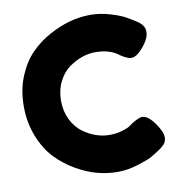

<svg xmlns="http://www.w3.org/2000/svg" viewBox="-83 -816 845 903"><g transform="rotate(-10 339.5 -365.0)"><path d="M498 -192 516 -205Q550 -225 564 -225Q595 -225 631 -169Q653 -134 653 -113Q653 -92 639.5 -78Q626 -64 608 -53Q590 -42 573.5 -32Q557 -22 506 -6Q455 10 407.5 10Q360 10 311.5 -2.5Q263 -15 211.5 -44.5Q160 -74 119 -116.5Q78 -159 51.5 -225.5Q25 -292 25 -370Q25 -448 51 -511.5Q77 -575 117.5 -616.5Q158 -658 210 -686Q308 -740 407 -740Q454 -740 502.5 -725.5Q551 -711 576 -696L600 -682Q618 -671 628 -664Q654 -643 654 -616.5Q654 -590 633 -561Q594 -507 563 -507Q545 -507 512 -529Q470 -563 400 -563Q335 -563 272 -518Q242 -496 222 -456Q202 -416 202 -365.5Q202 -315 222 -275Q242 -235 273 -212Q334 -168 400 -168Q431 -168 458.5 -176Q486 -184 498 -192Z"/></g></svg>

Font: Fredoka One
Style: Regular
Weight: 400
Version: Version 1.001;April 7, 2020;FontCreator 12.0.0.2522 64-bit